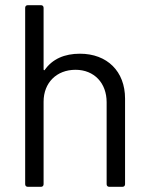

<svg xmlns="http://www.w3.org/2000/svg" viewBox="-20 -720 577 740"><path d="M288 -513C229 -513 182 -493 152 -450C150 -448 148 -450 148 -453V-690C148 -696 144 -700 138 -700H87C81 -700 77 -696 77 -690V-10C77 -4 81 0 87 0H138C144 0 148 -4 148 -10V-328C148 -401 198 -451 271 -451C343 -451 391 -400 391 -326V-10C391 -4 395 0 401 0H452C458 0 462 -4 462 -10V-340C462 -445 393 -513 288 -513Z"/></svg>

Font: Elastic
Style: elastic
Weight: 400
Designer: Jeremy Tribby
Foundry: Tribby Type
Version: Version 1.422;hotconv 1.0.109;makeotfexe 2.5.65596